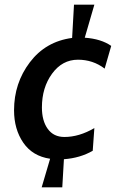

<svg xmlns="http://www.w3.org/2000/svg" viewBox="-20 -768 495 820"><path d="M253 -88 246 32H158L194 -90Q119 -101 79.5 -158.5Q40 -216 40 -297Q40 -413 107.5 -502Q175 -591 288 -606L296 -748H383L342 -607Q412 -602 455 -572L427 -475Q377 -513 313 -513Q246 -513 202.5 -453.5Q159 -394 159 -309Q159 -252 184 -217.5Q209 -183 255 -183Q318 -183 383 -221L376 -124Q322 -93 253 -88Z"/></svg>

Font: Cabin
Style: SemiBold Italic
Weight: 600
Designer: Pablo Impallari
Foundry: Pablo Impallari. www.impallari.com Igino Marini. www.ikern.com
Version: Version 1.005